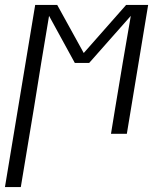

<svg xmlns="http://www.w3.org/2000/svg" viewBox="-40 -540 660 775"><path d="M-20 215 102 -520H191L298 -326L469 -520H558L472 0H408L425 -104Q440 -197 456 -290Q472 -383 488 -476L320 -286H262L158 -476Q142 -383 127 -290Q112 -197 97 -104L44 215Z"/></svg>

Font: Iosevka Light Extended Oblique
Style: Regular
Weight: 300
Width: 7
Italic angle: -9°
Monospace: yes
Designer: Belleve Invis
Foundry: Belleve Invis
Version: Version 32.5.0; ttfautohint (v1.8.4)